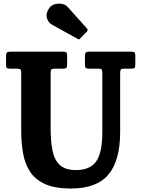

<svg xmlns="http://www.w3.org/2000/svg" viewBox="-20 -1040 792 1077"><path d="M530 -655H479Q465 -655 460.8 -659.5Q456.5 -664 456.5 -677.5V-722Q456.5 -738.5 460.2 -744.2Q464 -750 480.5 -750H716Q730 -750 734.5 -746Q739 -742 739 -727V-678Q739 -662.5 734.5 -658.8Q730 -655 716.5 -655H680.5Q663.5 -655 658.8 -651Q654 -647 654 -630V-300Q654 -139 588.2 -60.8Q522.5 17.5 377.5 17.5Q289 17.5 234 -7Q179 -31.5 149.8 -75.2Q120.5 -119 109.8 -177.8Q99 -236.5 99 -305V-632Q99 -648 93.2 -651.5Q87.5 -655 73 -655H37.5Q22 -655 18 -659Q14 -663 14 -678.5V-725.5Q14 -740.5 18.8 -745.2Q23.5 -750 38 -750H334.5Q347 -750 351.8 -746.2Q356.5 -742.5 356.5 -729V-678.5Q356.5 -663.5 352 -659.2Q347.5 -655 332 -655H290.5Q272 -655 268 -650.2Q264 -645.5 264 -627.5V-320Q264 -246.5 274.8 -194.2Q285.5 -142 316.2 -114Q347 -86 406.5 -86Q484.5 -86 519.2 -134.2Q554 -182.5 554 -300V-631Q554 -647 549.5 -651Q545 -655 530 -655ZM415.5 -822 272.5 -901Q249.5 -914 242.8 -940.5Q236 -967 256.5 -995Q268 -1011 288 -1016.5Q308 -1022 328.2 -1018Q348.5 -1014 360 -1000.5L467 -881Q476 -872 467.5 -863L430.5 -825Q426.5 -820.5 423.8 -819.5Q421 -818.5 415.5 -822Z"/></svg>

Font: Besley* Narrow
Style: Bold
Weight: 700
Width: 4
Designer: Owen Earl
Foundry: indestructible type*
Version: Version 3.000; ttfautohint (v1.8.3)